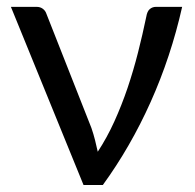

<svg xmlns="http://www.w3.org/2000/svg" viewBox="-20 -526 554 546"><path d="M498 -506.5Q466 -364.5 408.5 -236.2Q351 -108 272.5 0H217.5L11 -506.5H84Q94.5 -506.5 101.8 -501Q109 -495.5 111.5 -488L240 -162Q246 -144.5 250.2 -127.8Q254.5 -111 258 -94.5Q284 -134 305 -180.2Q326 -226.5 342.8 -276Q359.5 -325.5 372.5 -376.8Q385.5 -428 396 -478.5Q398.5 -494 406 -500.2Q413.5 -506.5 423.5 -506.5Z"/></svg>

Font: Lato 2
Style: Regular
Weight: 400
Designer: Lukasz Dziedzic with Adam Twardoch and Botio Nikoltchev
Foundry: tyPoland Lukasz Dziedzic
Version: Version 2.015; 2015-08-06; http://www.latofonts.com/